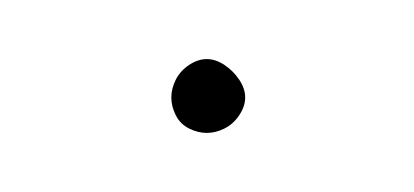

<svg xmlns="http://www.w3.org/2000/svg" viewBox="-20 -343 140 65"><path d="M38 -310Q38 -307 39.5 -304Q41 -301 44 -299.5Q47 -298 50 -298Q53 -298 56 -299.5Q59 -301 61 -304Q63 -307 63 -310Q63 -313 61 -316Q59 -319 56 -321Q53 -323 50 -323Q47 -323 44 -321Q41 -319 39.5 -316Q38 -313 38 -310Z"/></svg>

Font: Linefont Thin
Style: Regular
Weight: 100
Monospace: yes
Version: Version 3.002;gftools[0.9.33]